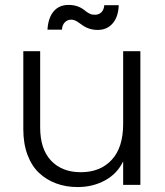

<svg xmlns="http://www.w3.org/2000/svg" viewBox="-20 -755 673 784"><path d="M482.9 0V-96.2Q458.5 -45.4 408.7 -18.3Q358.9 8.8 296.9 8.8Q249.5 8.8 209.7 -5.9Q169.9 -20.5 139.6 -48.8Q109.4 -77.1 92.3 -122.8Q75.2 -168.5 75.2 -227.1V-545.9H144V-234.9Q144 -146 188.7 -98.9Q233.4 -51.8 310.1 -51.8Q389.2 -51.8 436 -102.1Q482.9 -152.3 482.9 -249V-545.9H553.2V0ZM232.9 -633.8H173.8Q176.8 -682.1 199 -708.5Q221.2 -734.9 259.8 -734.9Q297.9 -734.9 324.2 -713.9Q335.4 -704.6 343.8 -700.4Q352.1 -696.3 356.4 -695.6Q360.8 -694.8 369.1 -694.8Q383.3 -694.8 393.8 -704.8Q404.3 -714.8 405.8 -733.9H464.8Q463.4 -687 440.4 -659.9Q417.5 -632.8 378.9 -632.8Q344.2 -632.8 316.9 -651.9Q313.5 -654.3 306.2 -659.4Q298.8 -664.6 294.7 -667.2Q290.5 -669.9 283.9 -672.4Q277.3 -674.8 271 -674.8Q255.9 -674.8 245.1 -664.3Q234.4 -653.8 232.9 -633.8Z"/></svg>

Font: SVN-Poppins Light
Style: Regular
Weight: 300
Designer: Ninad Kale (Devanagari), Jonny Pinhorn (Latin)
Foundry: Indian Type Foundry
Version: Version 3.002 2017